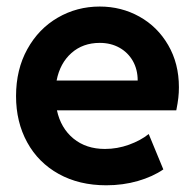

<svg xmlns="http://www.w3.org/2000/svg" viewBox="-20 -550 589 578"><path d="M28.3 -260.7Q28.3 -340.8 62.3 -402.1Q96.2 -463.4 153.8 -496.8Q211.4 -530.3 280.3 -530.3Q345.2 -530.3 399.7 -500Q454.1 -469.7 486.3 -414.3Q518.6 -358.9 518.6 -287.1Q518.6 -270.5 516.8 -255.1Q515.1 -239.7 510.7 -217.8H151.4Q163.1 -164.1 201.2 -132.8Q239.3 -101.6 295.9 -101.6Q333 -101.6 368.2 -114.3Q403.3 -127 427.7 -146.5L471.7 -40Q439.9 -18.1 395 -5.1Q350.1 7.8 299.8 7.8Q218.3 7.8 156.7 -26.4Q95.2 -60.5 61.8 -121.6Q28.3 -182.6 28.3 -260.7ZM394.5 -307.6Q394.5 -340.8 379.9 -366.5Q365.2 -392.1 339.4 -406.5Q313.5 -420.9 280.3 -420.9Q229.5 -420.9 195.1 -390.4Q160.6 -359.9 150.4 -307.6Z"/></svg>

Font: Reddit Sans Vanilla
Style: Bold
Weight: 700
Designer: Stephen Hutchings
Foundry: Reddit
Version: Version 1.013